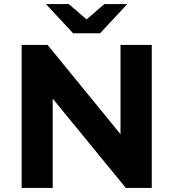

<svg xmlns="http://www.w3.org/2000/svg" viewBox="-20 -920 849 940"><path d="M596 0H723V-700H570V-263L213 -700H86V0H238V-437ZM603 -900H491L404 -825L317 -900H205L338 -757H470Z"/></svg>

Font: Montserrat-Alt1
Style: Bold
Weight: 700
Designer: Differentunic
Foundry: Differentunic
Version: Version 7.222